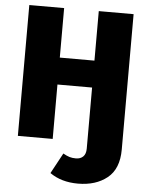

<svg xmlns="http://www.w3.org/2000/svg" viewBox="-60 -744 782 1016"><g transform="rotate(5 330.5 -235.5)"><path d="M392 224Q304 224 243 181L302 72Q321 83 336 87.5Q351 92 370 92Q394 92 408.5 78Q423 64 423 35V-289H239V0H54V-695H239V-432H423V-695H608V24Q608 127 547.5 175.5Q487 224 392 224Z"/></g></svg>

Font: Trujillo ExtraBold
Style: Regular
Weight: 800
Designer: Fira Sans original fonts by bBox Type GmbH, Carrois Corporate GbR, & Edenspiekermann AG / Changes by Cristiano Sobral
Foundry: Fira Sans original fonts by bBox Type GmbH, Carrois Corporate GbR, & Edenspiekermann AG / Changes by Cristiano Sobral
Version: Version 4.301;July 28, 2020;FontCreator 13.0.0.2655 64-bit